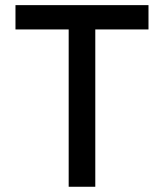

<svg xmlns="http://www.w3.org/2000/svg" viewBox="-20 -713 626 733"><path d="M242.2 0V-693.4H343.8V0ZM39.1 -600.6V-693.4H546.9V-600.6Z"/></svg>

Font: Cascadia Code
Style: Regular
Weight: 400
Monospace: yes
Designer: Aaron Bell
Foundry: Saja Typeworks
Version: Version 2106.017